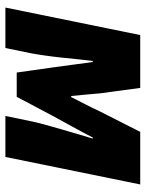

<svg xmlns="http://www.w3.org/2000/svg" viewBox="66 -606 540 712"><g transform="rotate(90 336.0 -250.0)"><path d="M8 0 110 -500H306L326 -352Q329 -322 331 -296Q333 -270 336 -244H340Q353 -270 366.5 -296Q380 -322 394 -352L469 -500H664L562 0H410L429 -92Q433 -113 441.5 -144Q450 -175 459.5 -207.5Q469 -240 478 -271Q487 -302 494 -324H490Q472 -289 450 -249Q428 -209 410 -176L339 -42H249L230 -176Q226 -209 220 -250Q214 -291 210 -324H206Q203 -302 200 -271Q197 -240 193.5 -207.5Q190 -175 185.5 -144Q181 -113 177 -92L158 0Z"/></g></svg>

Font: mr_Source Sans Pro
Style: Italic
Weight: 900
Italic angle: -11°
Designer: Paul D. Hunt
Foundry: Adobe Systems Incorporated
Version: Version 1.076;July 10, 2024;FontCreator 11.5.0.2430 64-bit